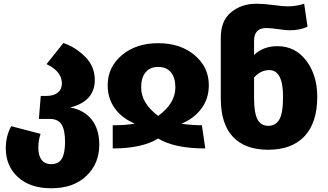

<svg xmlns="http://www.w3.org/2000/svg" viewBox="-20 -782 1757 1027"><path d="M355 -207Q427 -195 469 -144Q511 -93 511 -7Q511 93 442 159Q373 225 254 225Q141 225 76 165.5Q11 106 11 11Q11 -54 40 -107L197 -66Q185 -32 185 9Q185 50 202.5 73Q220 96 254 96Q294 96 311 66.5Q328 37 328 -23Q328 -87 309 -116.5Q290 -146 246 -146H188L198 -269H229Q268 -269 289.5 -287Q311 -305 311 -336Q311 -400 229 -439L319 -552Q382 -531 434.5 -479.5Q487 -428 487 -354Q487 -240 355 -207Z M556 -326Q556 -423 632 -487Q708 -551 826 -551Q945 -551 1021 -487Q1097 -423 1097 -326Q1097 -255 1057.5 -201.5Q1018 -148 950 -120Q1011 -112 1060 -112L1078 12Q913 12 826 -41Q740 12 583 12V-112Q657 -112 701 -121Q633 -149 594.5 -202Q556 -255 556 -326ZM735 -314Q735 -230 826 -162Q918 -229 918 -314Q918 -367 894 -395.5Q870 -424 826 -424Q783 -424 759 -395.5Q735 -367 735 -314Z M1464 -535Q1560 -535 1618.5 -457Q1677 -379 1677 -265Q1677 -126 1609 -53.5Q1541 19 1415 19Q1290 19 1225.5 -50.5Q1161 -120 1161 -255V-577Q1160 -670 1215.5 -716Q1271 -762 1351 -762Q1390 -762 1442.5 -755Q1495 -748 1516 -748Q1565 -748 1607 -762L1625 -639Q1583 -620 1530 -620Q1509 -620 1469 -626Q1429 -632 1403 -632Q1339 -632 1339 -563V-488Q1388 -535 1464 -535ZM1415 -109Q1454 -109 1474 -142.5Q1494 -176 1494 -265Q1494 -407 1420 -407Q1375 -407 1339 -368V-257Q1339 -179 1357 -144Q1375 -109 1415 -109Z"/></svg>

Font: FiraGO ExtraBold
Style: Regular
Weight: 800
Designer: bBox Type
Foundry: bBox Type GmbH
Version: Version 1.001;PS 001.001;hotconv 1.0.88;makeotf.lib2.5.64775